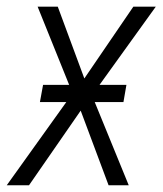

<svg xmlns="http://www.w3.org/2000/svg" viewBox="-40 -548 482 568"><path d="M325.2 -246.1H240.2L340.8 0H281.2L198.7 -220.7L45.9 0H-20L156.2 -246.1H78.1L87.4 -296.9H164.6L71.3 -528.3H130.9L209.5 -315.9L354.5 -528.3H420.9L254.4 -296.9H334Z"/></svg>

Font: MAUL Condensed Light Italic
Style: Light Italic
Weight: 300
Italic angle: -12°
Designer: MAUL
Version: Version 1.0; 2020; ttfautohint (v1.8.3)